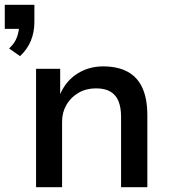

<svg xmlns="http://www.w3.org/2000/svg" viewBox="-29 -784 719 804"><path d="M55 -549 9 -581Q33 -603 42 -628.5Q51 -654 51 -676L74 -663H-9V-764H115V-692Q115 -650 100.5 -614Q86 -578 55 -549ZM122 0V-496H223V-392H224Q248 -446 295.5 -476Q343 -506 403 -506Q464 -506 505.5 -483.5Q547 -461 567.5 -415.5Q588 -370 588 -300V0H478V-295Q478 -333 467.5 -359.5Q457 -386 434 -400Q411 -414 373 -414Q332 -414 300 -395.5Q268 -377 249.5 -345.5Q231 -314 231 -275V0Z"/></svg>

Font: Nunito Sans 8pt SemiBold
Style: Regular
Weight: 600
Version: Version 3.101;gftools[0.9.27]